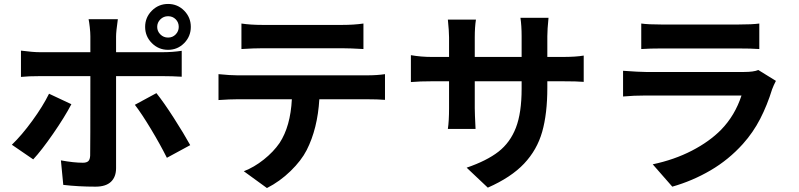

<svg xmlns="http://www.w3.org/2000/svg" viewBox="-20 -886 4040 971"><path d="M830 -696Q853 -696 868.5 -712Q884 -728 884 -750Q884 -773 868.5 -788.5Q853 -804 830 -804Q807 -804 791 -788Q775 -772 775 -750Q775 -728 791 -712Q807 -696 830 -696ZM830 -866Q878 -866 911.5 -832Q945 -798 945 -750Q945 -702 911.5 -668Q878 -634 830 -634Q782 -634 748 -668Q714 -702 714 -750Q714 -798 748 -832Q782 -866 830 -866ZM341 -359Q307 -294 248.5 -209.5Q190 -125 148 -80L40 -154Q90 -202 143.5 -275.5Q197 -349 228 -412ZM771 -415Q808 -369 859 -289.5Q910 -210 942 -152L824 -88Q790 -156 743 -234Q696 -312 662 -356ZM86 -630Q146 -622 183 -622H437V-702Q437 -721 434 -748.5Q431 -776 428 -789H576Q567 -726 567 -702V-622H800Q852 -622 899 -629V-498Q851 -501 801 -501H567V-36Q567 9 541 33.5Q515 58 463 58Q377 58 300 49L288 -75Q353 -63 399 -63Q418 -63 426.5 -71Q435 -79 436 -99Q437 -136 437 -501H183Q123 -501 86 -497Z M1201 -767Q1247 -760 1308 -760H1710Q1770 -760 1818 -767V-638Q1750 -642 1710 -642H1309Q1263 -642 1201 -638ZM1085 -511Q1145 -505 1181 -505H1836Q1887 -505 1927 -511V-381Q1890 -384 1836 -384H1595Q1586 -235 1531 -127Q1504 -74 1449.5 -21Q1395 32 1330 65L1213 -20Q1265 -40 1314 -79Q1363 -118 1394 -163Q1449 -247 1456 -384H1181Q1141 -384 1085 -380Z M2058 -607Q2109 -598 2166 -598H2251V-697Q2251 -727 2245 -787H2387Q2381 -749 2381 -697V-598H2618V-703Q2618 -756 2612 -796H2754Q2748 -736 2748 -703V-598H2822Q2894 -598 2932 -605V-472Q2899 -475 2822 -475H2748V-442Q2748 -311 2722 -219.5Q2696 -128 2630.5 -58.5Q2565 11 2447 63L2340 -38Q2442 -73 2501 -119Q2560 -165 2589 -240Q2618 -315 2618 -437V-475H2381V-339Q2381 -314 2385 -234H2245Q2251 -274 2251 -339V-475H2166Q2102 -475 2058 -471Z M3223 -767Q3258 -762 3327 -762H3712Q3785 -762 3820 -767V-638Q3780 -641 3710 -641H3327Q3267 -641 3223 -638ZM3904 -477Q3893 -456 3885 -435Q3860 -354 3824.5 -285Q3789 -216 3737 -158Q3665 -78 3573.5 -24.5Q3482 29 3380 58L3281 -55Q3390 -78 3479 -124Q3568 -170 3627 -230Q3697 -302 3730 -403H3247Q3184 -403 3131 -398V-528Q3215 -522 3247 -522H3742Q3792 -522 3815 -532Z"/></svg>

Font: Sinter Bold
Style: Regular
Weight: 700
Foundry: Adobe & rsms
Version: Version 1.000